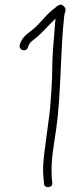

<svg xmlns="http://www.w3.org/2000/svg" viewBox="-20 -744 315 816"><path d="M64 -554C63 -549 63 -544 65 -540C71 -528 92 -526 98 -541L103 -554C105 -559 110 -565 119 -572C149 -594 167 -616 193 -642L214 -663L216 -664C215 -658 215 -652 214 -645C211 -609 208 -572 205 -530C201 -477 203 -422 199 -368L193 -284C187 -230 178 -173 172 -121C166 -78 160 -31 165 12L167 36C167 59 207 55 202 32L200 9C195 -63 210 -131 219 -197C240 -344 236 -526 253 -677C255 -694 266 -703 251 -718C236 -733 222 -717 211 -708C183 -688 170 -668 144 -642C126 -622 119 -619 97 -601C83 -590 74 -578 69 -567Z"/></svg>

Font: Stray Cat
Style: UltExt
Weight: 400
Version: Version 1.0